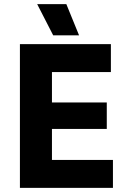

<svg xmlns="http://www.w3.org/2000/svg" viewBox="-20 -915 622 935"><path d="M239 -743H365L303 -895H161ZM77 0H530V-136H233V-287H500V-416H233V-564H520V-700H77Z"/></svg>

Font: Fixel Display Bold
Style: Bold
Weight: 700
Designer: AlfaBravo + MacPaw
Foundry: Kyrylo Tkachov, Marchela Mozhyna, Serhii Makarenko, Maria Weinstein, Zakhar Kryvoshyya
Version: Version 1.211